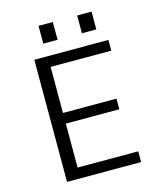

<svg xmlns="http://www.w3.org/2000/svg" viewBox="-127 -970 904 1063"><g transform="rotate(-15 325.0 -438.0)"><path d="M124 0V-700H548.5V-638.5H201V-374.5H507.5V-313.5H201V-61.5H548.5V0ZM195 -875.5H277V-773.5H195ZM416.5 -875.5H499V-773.5H416.5Z"/></g></svg>

Font: Trispace Thin Light
Style: Regular
Weight: 300
Version: Version 1.210